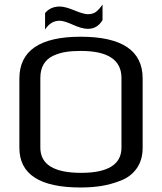

<svg xmlns="http://www.w3.org/2000/svg" viewBox="-20 -822 719 852"><path d="M613 -474V-166Q613 -113 587.5 -76Q562 -39 518 -21.5Q474 -4 431 3Q388 10 338 10Q66 10 66 -166V-473Q66 -659 338 -659Q613 -659 613 -474ZM519 -167V-476Q519 -596 339 -596Q301 -596 272 -591.5Q243 -587 216 -574.5Q189 -562 174 -537.5Q159 -513 159 -476V-167Q159 -55 340 -55Q519 -55 519 -167ZM245 -793Q269 -793 310 -776Q351 -759 370 -759Q392 -759 406 -769.5Q420 -780 435 -802V-733Q412 -694 370 -694Q344 -694 304 -712Q264 -730 245 -730Q205 -730 180 -691V-764Q204 -793 245 -793Z"/></svg>

Font: Play
Style: Regular
Weight: 400
Designer: Jonas Hecksher
Foundry: Jonas Hecksher, Playtypeª, e-types AS
Version: Version 1.002